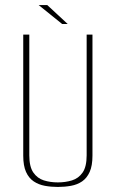

<svg xmlns="http://www.w3.org/2000/svg" viewBox="-20 -728 458 760"><path d="M209 12Q182 12 157.5 7.5Q133 3 113.5 -10Q94 -23 83 -47.5Q72 -72 72 -112V-591H96V-113Q96 -68 112 -45Q128 -22 153.5 -14Q179 -6 209 -6Q239 -6 265 -14Q291 -22 307 -45Q323 -68 323 -113V-591H346V-112Q346 -72 335 -47.5Q324 -23 305 -10Q286 3 261 7.5Q236 12 209 12ZM226 -633 133 -708H167L248 -633Z"/></svg>

Font: Alumni Sans SC Thin
Style: Regular
Weight: 100
Designer: Robert E. Leuschke
Foundry: Robert E. Leuschke
Version: Version 1.018